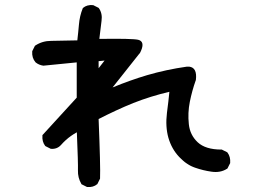

<svg xmlns="http://www.w3.org/2000/svg" viewBox="-20 -708 1040 771"><path d="M328.6 42.5 309.1 32.7 307.1 31.7 306.6 30.3Q292 5.4 293 -24.4Q293.9 -51.8 288.6 -176.8Q282.2 -173.3 276.4 -169.7Q270.5 -166 265.1 -162.1Q259.8 -158.2 254.4 -154.1Q249 -149.9 244.1 -145.3Q239.3 -140.6 234.4 -136Q229.5 -131.3 225.1 -126Q217.3 -117.2 207 -113.3Q196.8 -109.4 185.1 -110.4H184.1L183.1 -110.8L163.6 -120.6L162.1 -121.6L161.1 -122.6Q148.4 -139.6 150.4 -163.6V-165.5L151.9 -167L288.1 -315.9V-457.5L154.8 -444.3H154.3H153.8Q136.2 -446.8 123 -457.5L122.6 -458Q107.4 -475.6 109.4 -501.5V-502.4L109.9 -503.4L119.6 -522.9L120.6 -524.4L122.1 -525.4Q150.4 -543.9 185.5 -543.9L290.5 -545.9Q292.5 -561.5 293.9 -576.9Q295.4 -592.3 296.9 -608.4Q299.8 -644 312 -673.8L312.5 -675.3L313.5 -676.3Q329.1 -689.5 353 -687.5H354L355 -687L374.5 -677.2L376 -676.3L377 -675.3Q392.1 -653.8 387.7 -624L378.9 -551.8Q510.3 -553.7 534.7 -548.3Q538.1 -547.4 541.5 -545.9Q563 -534.7 541.5 -494.1L541 -493.7H540.5Q463.4 -396.5 432.1 -356.9Q503.4 -386.2 570.8 -406.2Q647.9 -428.7 730.5 -440.4H731Q733.4 -440.4 735.6 -440.4Q737.8 -440.4 739.7 -440.4Q772.5 -436.5 766.6 -387.2V-386.2L766.1 -385.7Q751 -343.3 742.2 -298.8Q733.4 -254.4 738.3 -209.5Q742.7 -166 773.9 -136.7Q805.2 -107.4 869.1 -107.4H870.6L871.6 -106.9L891.1 -97.2L892.6 -96.2L893.6 -95.2Q906.2 -78.1 904.3 -54.2V-53.2L903.8 -52.2L894 -32.7L893.1 -31.2L891.6 -30.3Q864.7 -13.2 829.1 -18.6Q795.4 -23.4 763.2 -34.7Q759.3 -36.1 755.1 -37.8Q751 -39.6 746.8 -41.5Q742.7 -43.5 738.8 -45.9Q734.9 -48.3 730.7 -51Q726.6 -53.7 722.7 -56.6Q718.8 -59.6 715.1 -63Q711.4 -66.4 707.5 -70.1Q703.6 -73.7 699.7 -77.6Q669.4 -109.4 656.2 -154.8Q643.6 -199.7 650.4 -254.9Q656.7 -302.7 660.2 -339.4Q585 -321.8 515.6 -294.4Q480.5 -280.3 445.3 -263.9Q410.2 -247.6 376 -230Q383.8 -38.6 381.8 7.8V9.3L381.3 10.3L371.6 29.8L371.1 31.2L370.1 31.7Q354.5 44.9 330.6 43H329.6ZM399.9 -464.8 376 -462.4V-434.1Z"/></svg>

Font: NaikaiFont
Style: SemiBold
Weight: 600
Version: Version 1.89